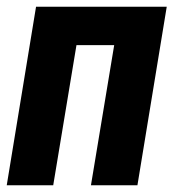

<svg xmlns="http://www.w3.org/2000/svg" viewBox="-20 -550 540 570"><path d="M0 0 87 -530H475L388 0H250L319 -416H207L138 0Z"/></svg>

Font: Iosevka Curly Heavy Oblique
Style: Regular
Weight: 900
Italic angle: -9°
Monospace: yes
Designer: Belleve Invis
Foundry: Belleve Invis
Version: Version 11.1.0; ttfautohint (v1.8.3)